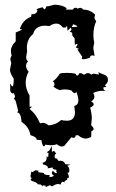

<svg xmlns="http://www.w3.org/2000/svg" viewBox="-20 -603 484 799"><path d="M237.3 6.8Q228 6.8 216.8 -2.9Q205.1 1.5 190.4 1.5L167 -1L167.5 1.5Q167.5 5.4 160.2 5.4Q152.8 -8.3 152.8 -19.5L131.8 -21.5L132.3 -23.4Q132.3 -32.7 106.9 -40.5Q100.6 -75.7 69.8 -95.7Q66.9 -135.3 50.8 -135.3L55.7 -141.1L45.4 -182.6L37.1 -194.8Q42.5 -195.8 42.5 -200.7Q42.5 -206.1 37.1 -215.8L33.2 -213.9Q27.3 -213.9 22.5 -224.1V-255.9Q28.8 -243.7 32.2 -243.7Q37.1 -243.7 37.1 -275.4Q21.5 -298.3 21.5 -313L26.9 -340.8L22.9 -356Q22.9 -362.3 28.8 -372.6Q25.4 -378.9 25.4 -391.1Q25.4 -412.1 45.4 -430.7V-467.8Q71.8 -478 71.8 -481L62.5 -481.9Q73.2 -519 109.4 -533.7L111.3 -544.4L116.2 -543.9Q130.4 -543.9 136.2 -558.6L132.3 -562.5Q132.3 -567.4 158.2 -572.8Q162.1 -564.5 165 -564.5Q169.4 -564.5 173.3 -577.1L179.7 -576.7L206.5 -583.5Q240.2 -582.5 257.8 -568.8L253.9 -563H283.2Q287.6 -570.8 293.9 -570.8Q298.3 -570.8 303.7 -566.9Q308.6 -570.3 313.5 -570.3Q320.8 -570.3 326.7 -563Q355 -563 376 -542L373 -531.7Q373 -522.9 380.4 -515.1Q368.7 -488.8 368.7 -458.5Q368.7 -440.4 372.1 -425.8L368.2 -403.3L373.5 -370.6L364.7 -372.6Q355.5 -372.6 353.5 -362.3Q335.9 -356.4 327.6 -356.4Q320.3 -356.4 320.3 -360.8L322.3 -366.7L301.8 -397.5L309.6 -398.9L295.4 -405.3Q302.7 -416 302.7 -419.4L301.3 -420.9Q297.9 -420.9 291.5 -416L290.5 -442.9L280.3 -456.5L281.2 -461.4Q281.2 -469.2 268.6 -471.7Q277.3 -475.1 277.3 -481L274.9 -488.3L260.7 -475.1Q260.7 -494.6 257.8 -494.6L253.4 -488.3H241.7Q230 -504.9 213.9 -504.9Q201.2 -504.9 186 -494.6L167.5 -496.1Q127.4 -496.1 117.7 -461.4Q91.8 -439.9 91.8 -403.8L92.8 -389.2L88.9 -365.7Q88.9 -352.5 96.7 -348.1Q88.4 -338.4 88.4 -329.1Q88.4 -316.9 99.1 -304.7Q86.9 -282.2 86.9 -258.8Q86.9 -232.4 103 -205.6V-159.2H113.3L103 -149.4Q130.9 -127.9 146.5 -89.8L157.7 -91.8Q170.4 -91.8 181.6 -81.5Q210.9 -82.5 235.4 -104Q241.7 -100.6 258.8 -100.6Q292 -100.6 292 -137.2L289.1 -162.1Q306.2 -166.5 306.2 -185.5Q306.2 -199.7 297.4 -221.7Q295.4 -215.3 291 -215.3Q285.6 -215.3 276.9 -226.6Q262.7 -231 249.5 -231Q238.3 -231 229 -228Q216.3 -231.4 202.1 -242.7Q207 -247.6 207 -252.4Q207 -258.3 200.2 -265.1Q214.8 -274.4 229 -296.4Q235.4 -299.8 259.3 -299.8Q278.8 -299.8 293.5 -296.4Q297.9 -288.6 301.8 -288.6Q306.2 -288.6 310.1 -298.3H318.4L330.6 -292Q338.9 -298.8 345.2 -298.8Q353 -298.8 361.3 -292Q363.3 -296.4 371.1 -296.4L391.6 -292.5L389.6 -303.2Q396.5 -298.3 403.6 -296.1Q410.6 -293.9 416.3 -291.3Q421.9 -288.6 425.5 -283.9Q429.2 -279.3 429.2 -270Q429.2 -258.3 416.5 -248.5L422.9 -240.7L411.1 -240.2L410.2 -235.8Q410.2 -229 419.4 -224.1L407.2 -225.1Q385.7 -225.1 367.7 -215.8Q373 -207.5 373 -201.2Q373 -189.5 359.4 -180.7Q370.1 -174.8 370.1 -168.9Q370.1 -162.1 355.5 -155.8Q362.3 -124.5 362.3 -113.3L359.4 -81.5Q369.6 -72.8 369.6 -66.4Q369.6 -60.5 360.4 -57.1L359.4 -33.7Q347.7 -26.4 336.4 -26.4Q320.8 -26.4 305.7 -40H295.4Q293.5 -29.3 285.6 -29.3L276.9 -31.7L248 3.4Q243.2 6.8 237.3 6.8ZM288.1 -490.7Q301.8 -490.7 301.8 -493.2Q301.8 -495.6 284.7 -502.4L278.8 -490.7ZM169.4 175.8 169.9 169.4 157.2 168.5 159.7 173.8 148.9 164.6 137.7 164.1Q133.3 154.8 111.3 149.9L106.9 142.6L112.3 138.7Q112.3 137.2 109.6 136.2Q106.9 135.3 106.9 129.4L110.4 110.8L113.8 112.8Q118.2 112.8 127 105.5L141.6 107.9L137.7 113.3L163.6 117.2L163.1 119.1Q163.1 125.5 187 125.5L184.6 132.8L191.4 133.3Q199.7 133.3 204.1 127.4Q195.8 123 195.8 117.2Q195.8 112.8 200.2 107.4Q208 117.7 213.9 117.7L217.8 116.7L213.9 111.8L215.3 106.4Q215.3 104 212.9 103.5Q210.4 103 207.3 102.5Q204.1 102.1 201.7 100.8Q199.2 99.6 199.2 93.8L178.2 97.7L179.2 93.8Q179.2 85.4 158.7 81.1L157.7 74.2Q174.3 70.8 174.3 52.2L173.8 46.4L180.2 52.2L182.1 33.7L174.3 30.8L186 22.5L195.8 4.4V28.8L205.6 24.9L214.4 37.6L209.5 38.6L207 46.4L208.5 55.2L216.8 57.1L223.6 66.9L230.5 65.9Q246.6 65.9 252 80.6L273.9 81.5L259.8 86.9Q268.6 92.8 268.6 105L267.1 115.7L260.7 114.3L266.6 130.4Q266.6 138.2 263.7 138.2L260.3 136.7L259.8 144.5L248.5 151.4L249 156.2L242.2 153.3Q235.4 153.3 231.9 165L222.7 162.6Q211.4 162.6 196.8 172.9Q190.4 168 187 168Z"/></svg>

Font: Truetypewriter PolyglOTT
Style: Regular
Weight: 400
Designer: Sergey Beatoff a.k.a. Sam_T
Version: Version 3.76